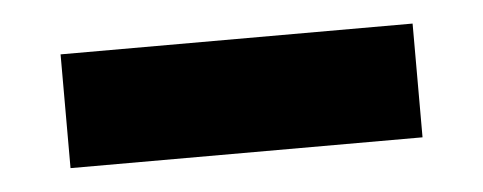

<svg xmlns="http://www.w3.org/2000/svg" viewBox="-26 -42 523 208"><g transform="rotate(-5 235.5 62.0)"><path d="M44.3 123.7V0H427.1V123.7Z"/></g></svg>

Font: Mona Sans ExtraLight
Style: Regular
Weight: 200
Designer: Deni Anggara
Foundry: GitHub
Version: Version 2.000